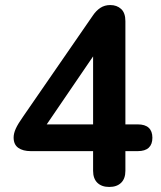

<svg xmlns="http://www.w3.org/2000/svg" viewBox="-20 -733 640 761"><path d="M413 8Q383 8 366 -8.5Q349 -25 349 -56V-134H102Q71 -134 52.5 -147Q34 -160 34 -188Q34 -204 42.5 -223Q51 -242 73 -273L347 -670Q361 -691 378 -702Q395 -713 417 -713Q443 -713 460 -697.5Q477 -682 477 -649V-240H526Q555 -240 569.5 -226.5Q584 -213 584 -187Q584 -161 569.5 -147.5Q555 -134 526 -134H477V-56Q477 -25 460 -8.5Q443 8 413 8ZM349 -240V-552H378L142 -206V-240Z"/></svg>

Font: Nunito
Style: Bold
Weight: 700
Designer: Vernon Adams
Foundry: Vernon Adams
Version: Version 3.602